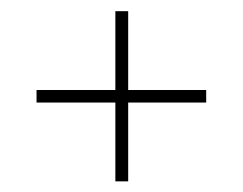

<svg xmlns="http://www.w3.org/2000/svg" viewBox="-20 -458 446 352"><path d="M191.5 -125.5V-270H47V-293H191.5V-437.5H215V-293H358V-270H215V-125.5Z"/></svg>

Font: Imbue 50pt
Style: Regular
Weight: 400
Designer: Tyler Finck
Foundry: Etcetera Type Company
Version: Version 1.102; ttfautohint (v1.8.3)